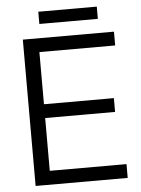

<svg xmlns="http://www.w3.org/2000/svg" viewBox="-57 -870 673 915"><g transform="rotate(-5 280.0 -413.0)"><path d="M512 -700V-634H149.5V-384.5H484V-318.5H149.5V-66H516.5V0H76V-700ZM440.8 -767.5H161V-826H440.8Z"/></g></svg>

Font: Space Grotesk Variable
Style: Regular
Weight: 400
Designer: Florian Karsten (Space Grotesk), Colophon Foundry (Space Mono)
Foundry: Florian Karsten
Version: Version 1.106